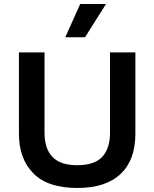

<svg xmlns="http://www.w3.org/2000/svg" viewBox="-20 -920 766 953"><path d="M364 13Q217 13 145.5 -59.5Q74 -132 74 -256V-660H201V-261Q201 -182 240.5 -141Q280 -100 363 -100Q448 -100 487 -141Q526 -182 526 -261V-660H652V-256Q652 -126 578.5 -56.5Q505 13 364 13ZM402 -735H304L378 -900H506Z"/></svg>

Font: Bricolage Grotesque 10pt SemiBold
Style: Regular
Weight: 600
Designer: Mathieu Triay
Foundry: Atelier Triay
Version: Version 1.000; ttfautohint (v1.8.4.7-5d5b);gftools[0.9.29]